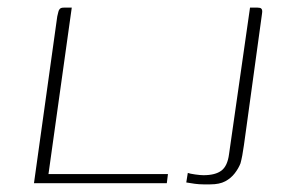

<svg xmlns="http://www.w3.org/2000/svg" viewBox="-20 -480 764 503"><path d="M168 -460 107 -24H420L417 0H69L130 -437Q132 -445 133 -449.5Q134 -454 137 -457Q140 -460 147 -460ZM626 -150Q623 -129 619 -99.5Q615 -70 610 -52Q605 -39 595 -26Q585 -13 570 -5Q555 3 531 3Q523 3 512.5 3Q502 3 490.5 1.5Q479 0 468 -2L472 -27Q477 -25 491 -23Q505 -21 513 -21Q544 -21 560 -33Q576 -45 580 -76L635 -460H655Q662 -460 664.5 -457.5Q667 -455 667 -451Q667 -447 666 -441Z"/></svg>

Font: Genos ExtraLight
Style: Italic
Weight: 250
Italic angle: -8°
Designer: Robert E. Leuschke
Foundry: Robert E. Leuschke
Version: Version 1.010